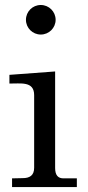

<svg xmlns="http://www.w3.org/2000/svg" viewBox="-20 -757 355 777"><path d="M28.8 -35.2V0H291V-35.2H236.8C215.8 -35.2 203.1 -46.9 203.1 -77.1V-467.8L18.1 -454.1V-418.9C62 -418 118.2 -430.2 118.2 -372.1V-78.1C118.2 -46.9 100.1 -36.1 71.8 -36.1ZM85 -676.8C85 -644 111.8 -617.2 145 -617.2C178.2 -617.2 205.1 -644 205.1 -676.8C205.1 -710 178.2 -736.8 145 -736.8C111.8 -736.8 85 -710 85 -676.8Z"/></svg>

Font: MusGlyphs-Text
Style: Regular
Weight: 400
Version: Version 2.1.1